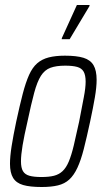

<svg xmlns="http://www.w3.org/2000/svg" viewBox="-20 -741 425 769"><path d="M147 8Q100 8 72.5 0Q45 -8 32.5 -28.5Q20 -49 20 -85Q20 -114 26.5 -155.5Q33 -197 45 -254Q59 -319 71 -365Q83 -411 96.5 -441Q110 -471 129 -487.5Q148 -504 175 -511Q202 -518 240 -518Q287 -518 314.5 -509.5Q342 -501 354.5 -480Q367 -459 367 -421Q367 -392 360 -351Q353 -310 341 -254Q327 -189 315.5 -144Q304 -99 290 -69Q276 -39 257.5 -22Q239 -5 212 1.5Q185 8 147 8ZM146 -32Q176 -32 196 -37Q216 -42 230.5 -55.5Q245 -69 255.5 -94Q266 -119 275.5 -158.5Q285 -198 297 -254Q308 -312 315.5 -350.5Q323 -389 323 -414Q323 -440 315 -454Q307 -468 289 -473Q271 -478 241 -478Q205 -478 182 -469.5Q159 -461 144 -437.5Q129 -414 117 -369.5Q105 -325 90 -254Q77 -198 70.5 -159Q64 -120 64 -95Q64 -69 72 -55.5Q80 -42 98 -37Q116 -32 146 -32ZM227 -584 228 -589 288 -721H339L338 -716L259 -584Z"/></svg>

Font: Saira Condensed ExtraLight
Style: Italic
Weight: 250
Width: 3
Italic angle: -12°
Designer: Hector Gatti with collaboration of the Omnibus-Type team
Foundry: Omnibus-Type
Version: Version 1.101